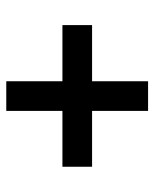

<svg xmlns="http://www.w3.org/2000/svg" viewBox="40 -666 492 612"><g transform="rotate(90 286.0 -360.0)"><path d="M239 -134H333.5V-313H511.5V-407.5H333.5V-586H239V-407.5H60V-313H239Z"/></g></svg>

Font: Manrope
Style: Bold
Weight: 700
Designer: Mikhail Sharanda
Foundry: Mikhail Sharanda
Version: Version 4.505;FEAKit 1.0